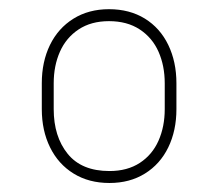

<svg xmlns="http://www.w3.org/2000/svg" viewBox="-20 -741 486 424"><path d="M72.3 -557.1Q72.3 -604.5 90.3 -641.6Q108.4 -678.7 142.1 -699.7Q175.8 -720.7 220.7 -720.7Q266.1 -720.7 299.8 -700Q333.5 -679.2 351.6 -641.8Q369.6 -604.5 369.6 -557.1V-500Q369.6 -452.6 351.6 -415.5Q333.5 -378.4 300 -357.7Q266.6 -336.9 221.7 -336.9Q176.3 -336.9 142.6 -357.7Q108.9 -378.4 90.6 -415.5Q72.3 -452.6 72.3 -500ZM98.6 -500Q98.6 -439.5 129.4 -401.4Q160.2 -363.3 221.7 -363.3Q261.2 -363.3 288.8 -381.3Q316.4 -399.4 330.1 -430.4Q343.8 -461.4 343.8 -500V-557.1Q343.8 -595.7 330.1 -626.7Q316.4 -657.7 288.6 -676Q260.7 -694.3 220.7 -694.3Q181.2 -694.3 153.6 -676Q126 -657.7 112.3 -626.7Q98.6 -595.7 98.6 -557.1Z"/></svg>

Font: Mardoto Thin
Style: Regular
Weight: 250
Designer: Christian Robertson, Vahan Hovhannisyan
Foundry: Google
Version: Version 1.000